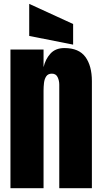

<svg xmlns="http://www.w3.org/2000/svg" viewBox="-20 -994 539 1014"><path d="M35.2 0V-732.4H210V-639.2Q219.7 -681.2 246.3 -710.7Q272.9 -740.2 320.3 -740.2Q396.5 -740.2 430.9 -693.4Q465.3 -646.5 465.3 -564.9V0H293V-546.9Q293 -568.4 284.2 -586.7Q275.4 -605 253.9 -605Q233.9 -605 224.4 -591.1Q214.8 -577.1 212.4 -556.4Q210 -535.6 210 -515.1V0ZM366.2 -758.3 134.3 -804.2V-973.6L366.2 -867.2Z"/></svg>

Font: webenart
Style: Regular
Weight: 400
Designer: Vernon Adams
Foundry: Vernon Adams
Version: Version 2.116; ttfautohint (v1.8.3)